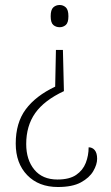

<svg xmlns="http://www.w3.org/2000/svg" viewBox="-20 -560 444 769"><path d="M236 -195Q157 -158 121 -107Q85 -56 85 17Q85 80 117.5 119.5Q150 159 210 159Q258 159 285 140.5Q312 122 323.5 92.5Q335 63 335 30Q350 30 359.5 41.5Q369 53 369 76Q369 99 353.5 125.5Q338 152 304 170.5Q270 189 212 189Q135 189 89 141.5Q43 94 43 15Q43 -68 83 -122Q123 -176 201 -213L204 -360H232ZM219 -540Q233 -540 243.5 -530.5Q254 -521 254 -495Q254 -469 243.5 -460Q233 -451 219 -451Q204 -451 193.5 -460Q183 -469 183 -495Q183 -521 193.5 -530.5Q204 -540 219 -540Z"/></svg>

Font: Noto Serif Georgian SemiCondensed ExtraLight
Style: Regular
Weight: 200
Width: 4
Designer: Monotype Design Team, Akaki Razmadze
Foundry: Google LLC
Version: Version 2.003; ttfautohint (v1.8.4.7-5d5b)